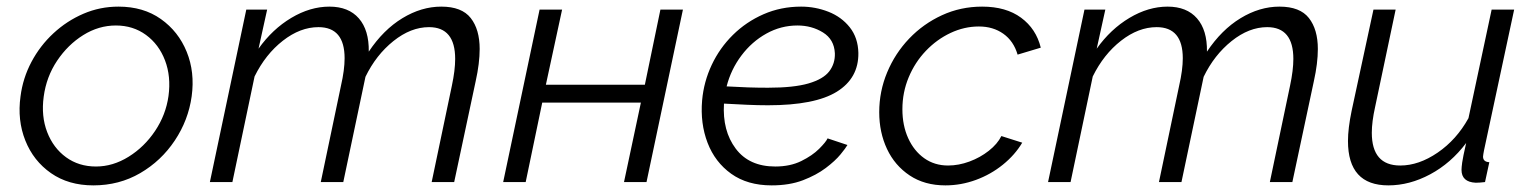

<svg xmlns="http://www.w3.org/2000/svg" viewBox="-20 -550 4624 580"><path d="M262 10Q187 10 134 -27Q81 -64 56.5 -125.5Q32 -187 42 -259Q49 -314 75 -363Q101 -412 141.5 -449.5Q182 -487 232 -508.5Q282 -530 338 -530Q413 -530 466 -492.5Q519 -455 544 -393.5Q569 -332 559 -259Q549 -187 508 -125.5Q467 -64 403.5 -27Q340 10 262 10ZM270 -47Q321 -47 368.5 -76.5Q416 -106 448.5 -154.5Q481 -203 489 -260Q497 -319 478.5 -367.5Q460 -416 421 -444.5Q382 -473 330 -473Q278 -473 231.5 -444Q185 -415 152.5 -366.5Q120 -318 112 -258Q104 -199 122.5 -151Q141 -103 179.5 -75Q218 -47 270 -47Z M724 -521H787L761 -403Q803 -462 860 -496Q917 -530 975 -530Q1033 -530 1064 -494.5Q1095 -459 1094 -394Q1138 -460 1195.5 -495Q1253 -530 1313 -530Q1375 -530 1402 -495.5Q1429 -461 1429 -402Q1429 -359 1417 -305L1352 0H1284L1345 -291Q1355 -338 1355 -372Q1355 -468 1276 -468Q1221 -468 1168.5 -426Q1116 -384 1084 -318L1017 0H949L1010 -291Q1021 -339 1021 -374Q1021 -468 942 -468Q887 -468 834.5 -427Q782 -386 749 -319L682 0H614Z M1500 0 1610 -521H1678L1629 -294H1928L1975 -521H2043L1933 0H1865L1916 -240H1618L1568 0Z M2311 10Q2238 10 2189 -25Q2140 -60 2117.5 -118.5Q2095 -177 2101 -247Q2106 -303 2130 -354Q2154 -405 2194 -444.5Q2234 -484 2286.5 -507Q2339 -530 2400 -530Q2443 -530 2482.5 -514.5Q2522 -499 2547 -467.5Q2572 -436 2573 -390Q2574 -314 2508 -273Q2442 -232 2300 -232Q2269 -232 2236.5 -233.5Q2204 -235 2167 -237Q2162 -155 2202.5 -101Q2243 -47 2322 -47Q2367 -47 2400.5 -63.5Q2434 -80 2454.5 -100.5Q2475 -121 2480 -132L2540 -112Q2535 -103 2519 -83.5Q2503 -64 2474.5 -42.5Q2446 -21 2405.5 -5.5Q2365 10 2311 10ZM2389 -473Q2339 -473 2295 -448.5Q2251 -424 2219.5 -382Q2188 -340 2175 -289Q2209 -287 2239.5 -286Q2270 -285 2300 -285Q2378 -285 2422.5 -298Q2467 -311 2485 -334.5Q2503 -358 2502 -389Q2500 -431 2466 -452Q2432 -473 2389 -473Z M2836 10Q2773 10 2728 -20Q2683 -50 2659.5 -100Q2636 -150 2636 -211Q2636 -274 2660 -331.5Q2684 -389 2726.5 -433.5Q2769 -478 2825.5 -504Q2882 -530 2947 -530Q3019 -530 3064.5 -496.5Q3110 -463 3124 -406L3054 -385Q3042 -426 3011 -448Q2980 -470 2937 -470Q2893 -470 2851.5 -450.5Q2810 -431 2777 -396.5Q2744 -362 2725 -316.5Q2706 -271 2706 -220Q2706 -171 2723.5 -132.5Q2741 -94 2772 -72Q2803 -50 2844 -50Q2876 -50 2908.5 -62Q2941 -74 2967 -94.5Q2993 -115 3005 -139L3068 -119Q3046 -82 3009.5 -52.5Q2973 -23 2928 -6.5Q2883 10 2836 10Z M3256 -521H3319L3293 -403Q3335 -462 3392 -496Q3449 -530 3507 -530Q3565 -530 3596 -494.5Q3627 -459 3626 -394Q3670 -460 3727.5 -495Q3785 -530 3845 -530Q3907 -530 3934 -495.5Q3961 -461 3961 -402Q3961 -359 3949 -305L3884 0H3816L3877 -291Q3887 -338 3887 -372Q3887 -468 3808 -468Q3753 -468 3700.5 -426Q3648 -384 3616 -318L3549 0H3481L3542 -291Q3553 -339 3553 -374Q3553 -468 3474 -468Q3419 -468 3366.5 -427Q3314 -386 3281 -319L3214 0H3146Z M4174 10Q4052 10 4052 -124Q4052 -162 4063 -215L4129 -521H4196L4134 -227Q4124 -182 4124 -149Q4124 -50 4210 -50Q4266 -50 4323 -89Q4380 -128 4416 -193L4486 -521H4554L4463 -96Q4462 -90 4461 -85Q4460 -80 4460 -77Q4460 -61 4479 -60L4466 0Q4457 1 4450.5 1.5Q4444 2 4438 2Q4395 0 4395 -37Q4395 -44 4397 -59Q4399 -74 4409 -118Q4363 -57 4300.5 -23.5Q4238 10 4174 10Z"/></svg>

Font: Raleway
Style: Italic
Weight: 400
Italic angle: -12°
Designer: Matt McInerney, Pablo Impallari, Rodrigo Fuenzalida
Foundry: Matt McInerney, Pablo Impallari, Rodrigo Fuenzalida
Version: Version 4.026